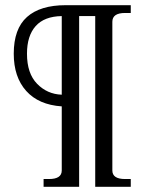

<svg xmlns="http://www.w3.org/2000/svg" viewBox="-20 -720 556 740"><path d="M148 -30H169Q218 -30 218 -63V-310Q129 -316 81 -369.5Q33 -423 33 -513Q33 -609 84 -654.5Q135 -700 233 -700H484V-670H462Q413 -670 413 -636V-63Q413 -30 462 -30H484V0H347V-658H285V0H148ZM218 -658Q151 -657 117.5 -619.5Q84 -582 84 -513Q84 -437 123 -397Q162 -357 218 -355Z"/></svg>

Font: Taviraj Medium
Style: Regular
Weight: 500
Designer: Katatrad Team
Foundry: CadsonDemak
Version: Version 1.030